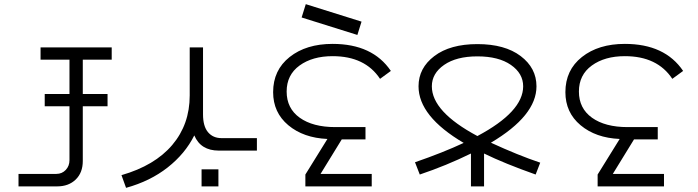

<svg xmlns="http://www.w3.org/2000/svg" viewBox="-20 -896 3354 923"><path d="M175 -609V-668H517V-609H378V-444H497V-385H378V-122Q378 -66 344 -33Q310 0 255 0H69V-60H251Q278 -60 296 -79Q314 -98 314 -126V-385H195V-444H314V-609Z M586 7 564 -54Q724 -100 808 -199Q892 -298 892 -437V-668H956V-346Q956 -289 980 -260.5Q1004 -232 1045 -232H1215V-172H1032Q945 -172 914 -245Q870 -157 786 -91Q702 -25 586 7ZM949 0V-82H1030V0Z M1448 0V-57L1554 -228Q1439 -233 1366 -294Q1293 -355 1293 -453Q1293 -559 1372.5 -622Q1452 -685 1579 -685Q1771 -685 1859 -555L1807 -517Q1735 -626 1579 -626Q1482 -626 1420 -581Q1358 -536 1358 -456Q1358 -375 1421 -330Q1484 -285 1592 -285H1737V-226H1623L1521 -60H1767V0ZM1698 -728 1430 -812 1450 -876 1718 -792Z M2244 0V-158Q2126 -100 1998 -57L1975 -116Q2111 -163 2209 -209Q1992 -337 1992 -481Q1992 -569 2068 -626.5Q2144 -684 2275 -684Q2407 -684 2483 -626.5Q2559 -569 2559 -481Q2559 -340 2340 -210Q2470 -150 2577 -114L2555 -57Q2405 -110 2307 -158V0ZM2275 -242Q2495 -359 2495 -481Q2495 -543 2436 -584Q2377 -625 2275 -625Q2174 -625 2115 -584Q2056 -543 2056 -481Q2056 -359 2275 -242Z M2853 0V-57L2959 -228Q2844 -233 2771 -294Q2698 -355 2698 -453Q2698 -559 2777.5 -622Q2857 -685 2984 -685Q3176 -685 3264 -555L3212 -517Q3140 -626 2984 -626Q2887 -626 2825 -581Q2763 -536 2763 -456Q2763 -375 2826 -330Q2889 -285 2997 -285H3142V-226H3028L2926 -60H3172V0Z"/></svg>

Font: Zaghawa Beria
Style: Regular
Weight: 400
Designer: Anonymous
Foundry: Designed by a volunteer who chooses to remain anonymous, in cooperation with SIL International and the Mission Protestan
Version: Version 1.001